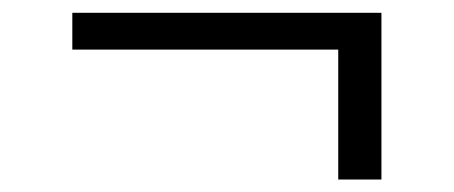

<svg xmlns="http://www.w3.org/2000/svg" viewBox="-20 -330 709 300"><path d="M576 -310V-49.5H508.5V-252.5H93V-310Z"/></svg>

Font: Merriweather 60pt
Style: Regular
Weight: 400
Version: Version 2.100